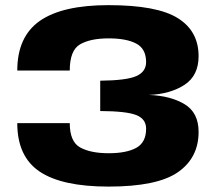

<svg xmlns="http://www.w3.org/2000/svg" viewBox="-20 -700 823 728"><path d="M391.5 7.5Q215 7.5 130.2 -49.5Q45.5 -106.5 45.5 -233H244.5Q244.5 -162.5 284.2 -140.8Q324 -119 392 -119Q459.5 -119 496.8 -139.5Q534 -160 534 -212Q534 -249 496.5 -263.8Q459 -278.5 360 -279V-394Q459.5 -395 496.8 -411.5Q534 -428 534 -464.5Q534 -515 496.5 -534.8Q459 -554.5 392 -554.5Q323 -554.5 283.8 -532Q244.5 -509.5 244.5 -432.5H45.5Q45.5 -561 131 -620.8Q216.5 -680.5 391.5 -680.5Q575.5 -680.5 654.2 -631.2Q733 -582 733 -487Q733 -413.5 679.8 -378.5Q626.5 -343.5 544.5 -340Q626.5 -337 679.8 -305Q733 -273 733 -200Q733 -101.5 654.5 -47Q576 7.5 391.5 7.5Z"/></svg>

Font: Anybody Wide
Style: Bold
Weight: 700
Width: 7
Designer: Tyler Finck
Foundry: Etcetera Type Company
Version: Version 1.000; ttfautohint (v1.8)